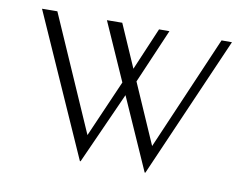

<svg xmlns="http://www.w3.org/2000/svg" viewBox="-61 -580 873 673"><g transform="rotate(10 375.5 -243.0)"><path d="M491.5 8.5 268.5 -494.5 323 -495 518 -49 476.5 -30.5 676.5 -494.5H713.5L494 8.5ZM261 8.5 37.5 -494.5 92 -495 287.5 -49 247 -30.5 367 -305.5 385 -262 263.5 8.5ZM391 -262 373.5 -305.5 454 -494.5H491Z"/></g></svg>

Font: Russolo 10pt ExtraLight
Style: Regular
Weight: 200
Designer: Micah Stupak-Hahn
Version: Version 1.000